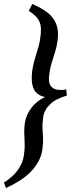

<svg xmlns="http://www.w3.org/2000/svg" viewBox="-60 -801 400 975"><path d="M279.3 -315.4Q224.6 -300.3 194.6 -271.7Q164.6 -243.2 159.2 -206.1Q156.7 -187 156 -172.9Q155.3 -158.7 155.8 -146.7Q156.2 -134.8 157.2 -124.3Q158.2 -113.8 158.7 -102.1Q159.2 -90.3 158.4 -75.9Q157.7 -61.5 155.3 -42Q150.4 -8.8 134.8 19.5Q119.1 47.9 95 72.3Q70.8 96.7 39.1 116.9Q7.3 137.2 -29.8 153.8L-40 125.5Q-20.5 113.8 -3.4 99.1Q13.7 84.5 27.1 66.9Q40.5 49.3 49.6 29.1Q58.6 8.8 61.5 -14.2Q65.4 -41.5 65.4 -60.1Q65.4 -78.6 64.5 -95.5Q63.5 -112.3 63 -131.1Q62.5 -149.9 66.4 -177.7Q69.3 -197.8 78.1 -217.3Q86.9 -236.8 100.1 -254.2Q113.3 -271.5 130.9 -285.4Q148.4 -299.3 168.9 -308.1Q124.5 -317.9 110.4 -351.6Q96.2 -385.3 103.5 -439.9Q107.4 -467.8 113.3 -489Q119.1 -510.3 125 -529.1Q130.9 -547.9 136.2 -566.7Q141.6 -585.4 144.5 -608.4Q148.4 -633.3 147.9 -652.8Q147.5 -672.4 141.1 -688.5Q134.8 -704.6 121.3 -718.3Q107.9 -731.9 85.9 -746.1L104 -780.8Q141.1 -764.6 167.7 -746.8Q194.3 -729 210.2 -707Q226.1 -685.1 231.7 -657.7Q237.3 -630.4 232.4 -595.2Q228.5 -567.4 222.9 -547.9Q217.3 -528.3 211.2 -510Q205.1 -491.7 199.5 -471.4Q193.8 -451.2 189.9 -421.9Q184.1 -382.3 199 -363.3Q213.9 -344.2 246.1 -344.2H260.3Q262.7 -344.2 265.9 -345Q269 -345.7 276.4 -347.2Z"/></svg>

Font: Gentium Book Basic
Style: Italic
Weight: 400
Italic angle: -8°
Designer: J. Victor Gaultney and Annie Olsen
Foundry: SIL International
Version: Version 1.102; 2013; Maintenance release